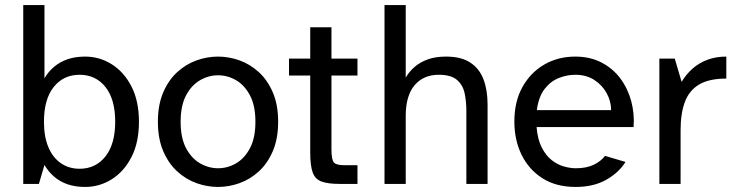

<svg xmlns="http://www.w3.org/2000/svg" viewBox="-20 -728 2907 760"><path d="M317 12Q278 12 247.5 1.5Q217 -9 194 -29Q171 -49 156 -75L134 0H72V-708H156V-418Q171 -444 194 -463.5Q217 -483 247.5 -493.5Q278 -504 317 -504Q374 -504 422.5 -473.5Q471 -443 500.5 -385.5Q530 -328 530 -246Q530 -164 500.5 -106.5Q471 -49 422.5 -18.5Q374 12 317 12ZM295 -60Q359 -60 397.5 -109Q436 -158 436 -246Q436 -335 397.5 -383.5Q359 -432 295 -432Q231 -432 192.5 -383.5Q154 -335 154 -246Q154 -187 171.5 -145.5Q189 -104 221 -82Q253 -60 295 -60Z M843 12Q800 12 758 -3Q716 -18 681.5 -49.5Q647 -81 626 -130Q605 -179 605 -246Q605 -313 626 -362Q647 -411 681.5 -442.5Q716 -474 758 -489Q800 -504 843 -504Q886 -504 928 -489Q970 -474 1004.5 -442.5Q1039 -411 1060 -362Q1081 -313 1081 -246Q1081 -179 1060 -130Q1039 -81 1004.5 -49.5Q970 -18 928 -3Q886 12 843 12ZM843 -62Q881 -62 914.5 -81.5Q948 -101 969.5 -141.5Q991 -182 991 -246Q991 -310 969.5 -350.5Q948 -391 914.5 -410.5Q881 -430 843 -430Q806 -430 772 -410.5Q738 -391 716.5 -350.5Q695 -310 695 -246Q695 -182 716.5 -141.5Q738 -101 772 -81.5Q806 -62 843 -62Z M1325 0Q1278 0 1252.5 -9.5Q1227 -19 1217.5 -46Q1208 -73 1208 -124V-429H1124V-496H1208V-620H1292V-496H1395V-429H1292V-138Q1292 -96 1301.5 -85Q1311 -74 1343 -74H1395V0Z M1502 0V-708H1586V-421Q1600 -445 1621.5 -463.5Q1643 -482 1673.5 -493Q1704 -504 1746 -504Q1806 -504 1842 -480Q1878 -456 1894 -413.5Q1910 -371 1910 -314V0H1826V-289Q1826 -327 1819 -359.5Q1812 -392 1788.5 -412Q1765 -432 1717 -432Q1656 -432 1621 -390.5Q1586 -349 1586 -269V0Z M2259 12Q2181 12 2127 -22.5Q2073 -57 2044.5 -115.5Q2016 -174 2016 -247Q2016 -326 2048 -383.5Q2080 -441 2134.5 -472.5Q2189 -504 2257 -504Q2316 -504 2361 -480.5Q2406 -457 2435.5 -417.5Q2465 -378 2478.5 -328Q2492 -278 2488 -225H2104Q2108 -176 2124.5 -144Q2141 -112 2164 -94Q2187 -76 2212.5 -69Q2238 -62 2259 -62Q2301 -62 2329.5 -75.5Q2358 -89 2375 -111L2456 -87Q2429 -44 2379 -16Q2329 12 2259 12ZM2105 -292H2399Q2399 -327 2381.5 -359Q2364 -391 2332.5 -411.5Q2301 -432 2257 -432Q2224 -432 2191.5 -419Q2159 -406 2135.5 -375.5Q2112 -345 2105 -292Z M2590 0V-496H2651L2678 -404Q2696 -434 2721.5 -456.5Q2747 -479 2780.5 -491.5Q2814 -504 2855 -504V-417Q2787 -417 2747.5 -393.5Q2708 -370 2691 -324.5Q2674 -279 2674 -213V0Z"/></svg>

Font: Atkinson Hyperlegible Next
Style: Regular
Weight: 400
Designer: Elliott Scott, Megan Eiswerth, Linus Boman, Theodore Petrosky, Letters from Sweden
Foundry: Applied Design Works, Letters from Sweden
Version: Version 2.001